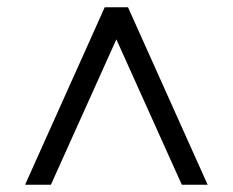

<svg xmlns="http://www.w3.org/2000/svg" viewBox="-20 -648 640 528"><path d="M49 -140 268 -628H332L551 -140H480L299 -542H301L120 -140Z"/></svg>

Font: Nunito Sans 7pt
Style: Regular
Weight: 400
Designer: Vernon Adams
Foundry: Vernon Adams
Version: Version 3.101;gftools[0.9.27]